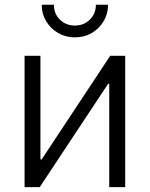

<svg xmlns="http://www.w3.org/2000/svg" viewBox="-20 -773 619 793"><path d="M497.1 0H431.2V-427.2H426.8L144 0H81.5V-542.5H147V-114.3H151.9L435.1 -542.5H497.1ZM289.1 -618.7Q251 -618.7 220 -636.7Q189 -654.8 170.7 -685.3Q152.3 -715.8 152.3 -753.4H202.6Q202.6 -716.3 227.5 -691.9Q252.4 -667.5 289.1 -667.5Q326.2 -667.5 351.1 -691.9Q376 -716.3 376 -753.4H426.3Q426.3 -715.8 408 -685.3Q389.6 -654.8 358.9 -636.7Q328.1 -618.7 289.1 -618.7Z"/></svg>

Font: Inter 16pt Light
Style: Regular
Weight: 300
Version: Version 4.001;git-66647c0bb